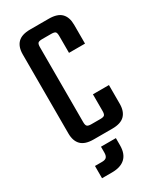

<svg xmlns="http://www.w3.org/2000/svg" viewBox="-206 -693 788 948"><g transform="rotate(-30 188.5 -219.0)"><path d="M138.1 -526.3V-99.1Q138.1 -81.8 144.1 -75.9Q150.1 -70 167.9 -70H196.2V0.8H140.1Q91.7 0.8 69.3 -21.8Q46.8 -44.3 46.8 -87.7V-537.7Q46.8 -581.1 69.3 -603.7Q91.7 -626.2 140.1 -626.2H201.8V-555.4H167.9Q150.1 -555.4 144.1 -549.9Q138.1 -544.4 138.1 -526.3ZM248.4 -430.4V-526.3Q248.4 -544.4 242.8 -549.9Q237.2 -555.4 218.7 -555.4H186.3V-626.2H246.4Q294.8 -626.2 317.2 -603.7Q339.7 -581.1 339.7 -537.7V-430.4ZM248.4 -99.1V-194.1H339.7V-87.7Q339.7 -44.3 317.2 -21.8Q294.8 0.8 246.4 0.8H186.3V-70H218.7Q237.2 -70 242.8 -75.9Q248.4 -81.8 248.4 -99.1ZM153.4 83.5V49.9H238.4V91Q238.4 139.1 212.4 163.2Q186.4 187.3 137.2 187.3H80.2V117.4H120.5Q139 117.4 146.2 109.1Q153.4 100.8 153.4 83.5Z"/></g></svg>

Font: Teko Variable Light
Style: Regular
Weight: 300
Designer: Manushi Parikh, Jonny Pinhorn
Foundry: Indian Type Foundry
Version: Version 3.000